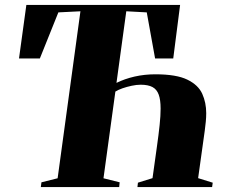

<svg xmlns="http://www.w3.org/2000/svg" viewBox="-20 -763 934 783"><path d="M146.5 0 149 -19.5 215 -36 308 -717 218 -712.5 142.5 -524.5H57.5L87.5 -743H714.5L686.5 -524.5H612.5L578.5 -712.5L495 -717L455 -425Q488.5 -441.5 529 -450.8Q569.5 -460 613.5 -460Q699.5 -460 744 -438.2Q788.5 -416.5 804.8 -380.5Q821 -344.5 821 -301.5Q821 -284.5 819.2 -266.2Q817.5 -248 815 -230L788 -36.5L847.5 -18L845 0H540.5L542.5 -18L602 -36.5L620 -165.5Q627 -215 631 -253.2Q635 -291.5 635 -320Q635 -356 627.2 -377.2Q619.5 -398.5 601.8 -408Q584 -417.5 553.5 -417.5Q536.5 -417.5 516.8 -413.2Q497 -409 479.2 -402.8Q461.5 -396.5 450.5 -389.5L402 -36L468 -19.5L466 0Z"/></svg>

Font: Merriweather 144pt Black
Style: Italic
Weight: 900
Italic angle: -7.8°
Version: Version 2.101